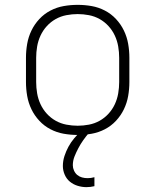

<svg xmlns="http://www.w3.org/2000/svg" viewBox="-20 -548 640 791"><path d="M300 8Q271 8 242.5 3Q214 -2 188 -15.5Q162 -29 142 -50.5Q122 -72 109.5 -98Q97 -124 92 -152.5Q87 -181 87 -210V-310Q87 -339 92 -367.5Q97 -396 109.5 -422Q122 -448 142 -469.5Q162 -491 188 -504.5Q214 -518 242.5 -523Q271 -528 300 -528Q329 -528 357.5 -523Q386 -518 412 -504.5Q438 -491 458 -469.5Q478 -448 490.5 -422Q503 -396 508 -367.5Q513 -339 513 -310V-210Q513 -181 508 -152.5Q503 -124 490.5 -98Q478 -72 458 -50.5Q438 -29 412 -15.5Q386 -2 357.5 3Q329 8 300 8ZM300 -30Q323 -30 346.5 -34.5Q370 -39 390.5 -50.5Q411 -62 427 -79.5Q443 -97 453 -118.5Q463 -140 467 -163.5Q471 -187 471 -210V-310Q471 -333 467 -356.5Q463 -380 453 -401.5Q443 -423 427 -440.5Q411 -458 390.5 -469.5Q370 -481 346.5 -485.5Q323 -490 300 -490Q277 -490 253.5 -485.5Q230 -481 209.5 -469.5Q189 -458 173 -440.5Q157 -423 147 -401.5Q137 -380 133 -356.5Q129 -333 129 -310V-210Q129 -187 133 -163.5Q137 -140 147 -118.5Q157 -97 173 -79.5Q189 -62 209.5 -50.5Q230 -39 253.5 -34.5Q277 -30 300 -30ZM336 223Q318 223 300 217.5Q282 212 268 200.5Q254 189 246.5 171.5Q239 154 239 136Q239 115 245.5 95Q252 75 262 56.5Q272 38 285.5 22Q299 6 314 -8H346V0Q334 14 323 29.5Q312 45 303 62Q294 79 287 96.5Q280 114 280 133Q280 144 285 155Q290 166 298.5 173Q307 180 318 183Q329 186 341 186Q348 186 355 185Q362 184 369 182V219Q361 221 352.5 222Q344 223 336 223Z"/></svg>

Font: Iosevka Extralight Extended
Style: Regular
Weight: 200
Width: 7
Monospace: yes
Designer: Belleve Invis
Foundry: Belleve Invis
Version: Version 32.5.0; ttfautohint (v1.8.4)